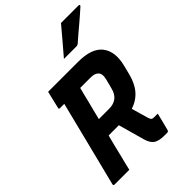

<svg xmlns="http://www.w3.org/2000/svg" viewBox="-268 -1068 1194 1194"><g transform="rotate(-45 329.0 -471.0)"><path d="M151 0H22Q11 0 13 -11Q50 -159 84.5 -295Q119 -431 155 -576H118Q106 -576 110 -587Q117 -616 123.5 -644Q130 -672 137 -700H401Q520 -700 565.5 -641.5Q611 -583 586 -482L572 -426Q556 -359 521.5 -317.5Q487 -276 430 -257Q438 -230 445.5 -203Q453 -176 461 -149Q466 -132 472 -127Q478 -122 490 -122H523Q516 -94 509 -65Q502 -36 494 -7Q491 4 480 4H459Q408 4 384.5 -12Q361 -28 349 -70Q337 -113 325 -156Q313 -199 301 -242H211Q202 -208 193 -172Q184 -136 175 -98Q168 -71 162 -46.5Q156 -22 151 0ZM270 -476Q262 -445 254.5 -415.5Q247 -386 240 -357H330Q411 -357 430 -435L446 -496Q458 -542 438 -560Q423 -576 386 -576H295Q288 -550 282 -525Q276 -500 270 -476ZM496 -946H651Q657 -946 658 -941.5Q659 -937 653 -932Q629 -911 611 -895Q593 -879 575 -864Q557 -849 534 -829.5Q511 -810 478 -781Q475 -779 470.5 -777Q466 -775 460 -775H351Q389 -820 423.5 -860Q458 -900 496 -946Z"/></g></svg>

Font: Recursive Mn Lnr St
Style: Bold Italic
Weight: 700
Italic angle: -15°
Monospace: yes
Version: Version 1.079;hotconv 1.0.112;makeotfexe 2.5.65598; ttfautoh